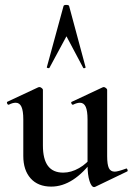

<svg xmlns="http://www.w3.org/2000/svg" viewBox="-20 -750 541 783"><path d="M75 -114V-263Q75 -298 67.5 -314.5Q60 -331 44 -331Q31 -331 16 -323H15Q11 -323 9 -328Q7 -333 10 -335L136 -394L141 -395Q145 -395 150 -391Q155 -387 155 -384V-157Q155 -101 175.5 -73.5Q196 -46 238 -46Q270 -46 302.5 -64.5Q335 -83 356 -113L362 -101Q280 11 189 11Q135 11 105 -22.5Q75 -56 75 -114ZM448 -50Q460 -50 493 -62L495 -63Q498 -63 500 -58Q502 -53 499 -51L368 12L364 13Q353 13 345 -12Q337 -37 337 -79V-263Q337 -298 329.5 -314.5Q322 -331 306 -331Q294 -331 278 -323H277Q273 -323 271 -328.5Q269 -334 273 -335L399 -394L403 -395Q407 -395 412 -391Q417 -387 417 -384V-113Q417 -79 424 -64.5Q431 -50 448 -50ZM329 -475Q329 -473 324.5 -472Q320 -471 319 -474L251 -602L182 -474Q182 -472 178 -472Q175 -472 172.5 -473.5Q170 -475 171 -476L239 -725Q240 -730 250 -730Q261 -730 262 -725L329 -476Z"/></svg>

Font: Cormorant Infant SemiBold
Style: Regular
Weight: 600
Designer: Christian Thalmann (Catharsis Fonts)
Foundry: Catharsis Fonts
Version: Version 4.000